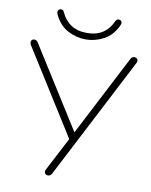

<svg xmlns="http://www.w3.org/2000/svg" viewBox="-97 -970 822 1047"><g transform="rotate(10 314.0 -446.5)"><path d="M241 6Q234 6 228.5 2Q223 -2 222 -9Q221 -16 226 -25L329 -223V-198L27 -678Q22 -687 22.5 -694.5Q23 -702 28 -706.5Q33 -711 40 -711Q47 -711 52.5 -707.5Q58 -704 62 -697L350 -240H338L574 -697Q578 -705 583 -708Q588 -711 595 -711Q602 -711 607.5 -707Q613 -703 614 -696.5Q615 -690 610 -680L263 -8Q259 -1 254 2.5Q249 6 241 6ZM315 -760Q264 -760 216 -785Q168 -810 141 -868Q136 -879 138.5 -886.5Q141 -894 148 -897Q156 -900 162.5 -897.5Q169 -895 173 -885Q193 -842 228 -819Q263 -796 315 -796Q368 -796 403 -819Q438 -842 457 -885Q462 -895 468.5 -897.5Q475 -900 482 -897Q490 -894 492 -886.5Q494 -879 489 -868Q462 -810 414 -785Q366 -760 315 -760Z"/></g></svg>

Font: Nunito ExtraLight
Style: Regular
Weight: 200
Designer: Vernon Adams
Foundry: Vernon Adams
Version: Version 3.602;April 4, 2023;FontCreator 14.0.0.2856 64-bit